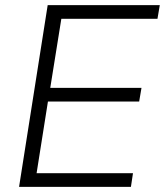

<svg xmlns="http://www.w3.org/2000/svg" viewBox="-20 -725 640 745"><path d="M54 0 165 -705H600L591 -652H218L175 -384H529L520 -331H166L122 -53H496L488 0Z"/></svg>

Font: Nunito Sans 12pt Light
Style: Italic
Weight: 300
Italic angle: -9°
Designer: Vernon Adams
Foundry: Vernon Adams
Version: Version 3.101;gftools[0.9.27]